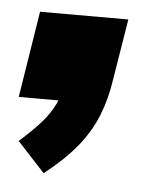

<svg xmlns="http://www.w3.org/2000/svg" viewBox="-36 -215 344 403"><g transform="rotate(5 136.0 -13.5)"><path d="M70 155 12 92Q39 68 56.5 48.5Q74 29 84.5 7Q95 -15 100 -43L133 0H4L33 -182H219L198 -53Q192 -12 178 23Q164 58 138.5 89.5Q113 121 70 155Z"/></g></svg>

Font: Nunito Sans 12pt ExtraLight 12pt Black
Style: Italic
Weight: 900
Italic angle: -9°
Version: Version 3.101;gftools[0.9.27]